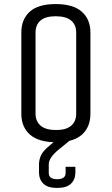

<svg xmlns="http://www.w3.org/2000/svg" viewBox="-20 -685 550 945"><path d="M425 -125Q425 -60 383.5 -22.5Q342 15 256 15Q170 15 127.5 -22.5Q85 -60 85 -125V-525Q85 -590 126.5 -627.5Q168 -665 254 -665Q340 -665 382.5 -627.5Q425 -590 425 -525ZM355 -525Q355 -563 330 -584Q305 -605 254 -605Q204 -605 179.5 -584Q155 -563 155 -525V-125Q155 -88 180 -66.5Q205 -45 256 -45Q306 -45 330.5 -66.5Q355 -88 355 -125ZM332 0 269 51Q220 91 220 124V166Q220 197 261 197Q303 197 303 166V136H351V164Q351 198 329.5 219Q308 240 261 240Q215 240 193.5 219Q172 198 172 164V124Q172 104 180 83.5Q188 63 213 41L303 -36Z"/></svg>

Font: Unica One
Style: Regular
Weight: 400
Designer: Eduardo Rodriguez Tunni
Foundry: Eduardo Rodriguez Tunni
Version: Version 2.000; ttfautohint (v1.8.4.7-5d5b);gftools[0.9.23]